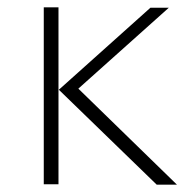

<svg xmlns="http://www.w3.org/2000/svg" viewBox="-20 -501 517 522"><path d="M99 0V-481H139V0ZM406 1 140 -257 389 -480H439L193 -260L461 1Z"/></svg>

Font: Cantarell Light
Style: Regular
Weight: 300
Designer: Dave Crossland, Nikolaus Waxweiler, Florian Fecher, Jacques Le Bailly, Eben Sorkin, Alexei Vanyashin, Alexios Zavras, Em
Version: Version 0.303